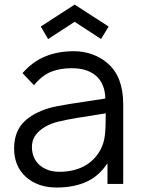

<svg xmlns="http://www.w3.org/2000/svg" viewBox="-20 -801 619 836"><path d="M189.5 -631 157.5 -685.5 305 -781 453 -685.5 420 -631 305 -706ZM448 0V-90.5Q411.5 -34.5 356.5 -9.5Q301.5 15.5 226 15.5Q145 15.5 93 -30.5Q41.5 -77 41.5 -154Q41.5 -208.5 65 -246Q88.5 -283.5 140.5 -309.5Q177.5 -328.5 225.5 -338Q274 -347.5 363.5 -360.5L438.5 -372Q438 -405 427.5 -429.8Q417 -454.5 398 -471Q379 -487.5 352.2 -495.8Q325.5 -504 292.5 -504Q241.5 -504 202.5 -488.5Q162.5 -472.5 128 -430L78 -482.5Q121.5 -532.5 176.8 -555.2Q232 -578 302 -578Q344 -578 382.2 -564.2Q420.5 -550.5 449 -525Q516.5 -467 516.5 -347V0ZM440.5 -307.5Q362 -295.5 313.5 -287.2Q265 -279 246 -274Q190 -263 154 -233Q119 -204 119 -161.5Q119 -112.5 152 -82.5Q186 -53 238.5 -53Q300.5 -53 346.2 -77.5Q392 -102 417.5 -149Q433 -179 436.5 -211Q438.5 -227.5 439.5 -251.5Q440.5 -275.5 440.5 -307.5Z"/></svg>

Font: Russisch Sans
Style: Regular
Weight: 400
Designer: Michael Sharanda (font) & Cristiano Sobral (main changes)
Foundry: Michael Sharanda
Version: Version 2.00;October 25, 2020;FontCreator 13.0.0.2681 64-bit